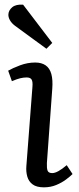

<svg xmlns="http://www.w3.org/2000/svg" viewBox="-20 -789 338 823"><path d="M119 -416Q121 -439 115.5 -448Q110 -457 94 -457Q81 -457 66.5 -453.5Q52 -450 31 -441L15 -486Q34 -497 66 -509Q98 -521 131 -521Q158 -521 175.5 -509Q193 -497 200 -472Q207 -447 204 -408L181 -90Q180 -68 184 -57.5Q188 -47 204 -47Q215 -47 230.5 -55.5Q246 -64 266 -81L291 -43Q281 -33 263 -19.5Q245 -6 221 4Q197 14 168 14Q137 14 120 1.5Q103 -11 97 -32Q91 -53 93 -77ZM204 -605 179 -580 45 -678Q30 -689 22.5 -702.5Q15 -716 16 -728Q17 -745 32.5 -758Q48 -771 79 -769Z"/></svg>

Font: Literata
Style: Italic
Weight: 400
Italic angle: -2°
Designer: Latin by Veronika Burian and Jose Scaglione. Greek by Irene Vlachou. Cyrillic by Vera Evstafieva
Foundry: TypeTogether
Version: Version 3.103;gftools[0.9.29]